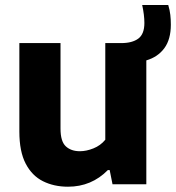

<svg xmlns="http://www.w3.org/2000/svg" viewBox="-20 -714 682 744"><path d="M243.5 9.5Q189 9.5 146.5 -11.8Q104 -33 79.5 -80Q55 -127 55 -204.5V-547H214.5V-215.5Q214.5 -166 235 -147Q255.5 -128 289.5 -128Q314.5 -128 342 -139Q369.5 -150 388 -172.5V-547H449.5Q492.5 -547 516 -564.5Q539.5 -582 539.5 -625Q539.5 -655.5 531 -694.5H632Q638 -674.5 640 -656.2Q642 -638 642 -618.5Q642 -561.5 616.8 -527.2Q591.5 -493 547 -480V0H416L405 -55H398Q334.5 9.5 243.5 9.5Z"/></svg>

Font: Encode Sans
Style: Bold
Weight: 700
Designer: Multiple Designers
Foundry: Impallari Type
Version: Version 3.002; ttfautohint (v1.8.3) -l 8 -r 50 -G 200 -x 14 